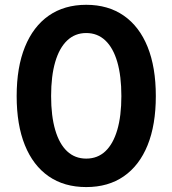

<svg xmlns="http://www.w3.org/2000/svg" viewBox="-20 -757 707 787"><path d="M333.5 9.8Q243.2 9.8 179.4 -34.4Q115.7 -78.6 82 -161.9Q48.3 -245.1 48.3 -363.3Q48.3 -481.4 82.3 -564.9Q116.2 -648.4 179.9 -692.9Q243.7 -737.3 333.5 -737.3Q423.3 -737.3 487.3 -692.9Q551.3 -648.4 585 -564.9Q618.7 -481.4 618.7 -363.3Q618.7 -245.1 585 -161.9Q551.3 -78.6 487.5 -34.4Q423.8 9.8 333.5 9.8ZM333.5 -106.9Q379.9 -106.9 411.9 -137Q443.8 -167 460.7 -224.4Q477.5 -281.7 477.5 -363.3Q477.5 -445.3 460.7 -503.2Q443.8 -561 411.6 -591.3Q379.4 -621.6 333.5 -621.6Q287.6 -621.6 255.4 -591.1Q223.1 -560.5 206.3 -502.9Q189.5 -445.3 189.5 -363.3Q189.5 -281.7 206.3 -224.4Q223.1 -167 255.1 -137Q287.1 -106.9 333.5 -106.9Z"/></svg>

Font: Inter Cardless
Style: Bold
Weight: 700
Designer: Rasmus Andersson
Foundry: rsms
Version: Version 4.001;git-9221beed3